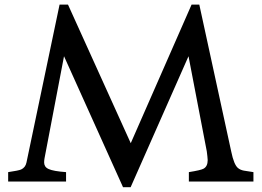

<svg xmlns="http://www.w3.org/2000/svg" viewBox="-20 -781 1126 826"><path d="M15.1 -40.5Q59.1 -46.9 70.8 -51.8Q89.4 -60.5 93.8 -81.5L236.3 -761.2H272.5L542.5 -165L804.2 -761.2H837.4L974.6 -129.9Q986.3 -72.3 1003.9 -58.1Q1013.7 -49.8 1029.3 -46.9Q1044.9 -43.9 1070.3 -40.5V0H792.5V-40.5Q844.2 -48.8 855.5 -55.2Q873.5 -64.9 873.5 -92.3Q873.5 -99.6 872.1 -109.4L869.6 -129.9L791 -539.1L542 24.4H509.3L255.4 -539.1L171.4 -99.1Q169.9 -90.3 169.9 -81.8Q169.9 -73.2 174.3 -65.9Q178.7 -58.6 189.5 -53.7Q210 -44.4 264.2 -40.5V0H15.1Z"/></svg>

Font: Metamorphous
Style: Regular
Weight: 400
Designer: James Grieshaber
Foundry: James Grieshaber
Version: Version 1.001